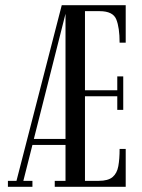

<svg xmlns="http://www.w3.org/2000/svg" viewBox="-20 -720 547 740"><path d="M10.5 0V-23H43.5L218 -700H464.5V-555.5H441Q441 -613.5 428.2 -645.2Q415.5 -677 364 -677H307.5V-372H432V-425.5H455V-296.5H432V-349H307.5V-23H360.5Q396.5 -23 413.8 -37.5Q431 -52 436 -79.5Q441 -107 441 -146H464.5V0H191V-23H232.5V-161.5H105L70 -23H105V0ZM110.5 -184.5H232.5V-667Z"/></svg>

Font: Imbue 50pt
Style: Regular
Weight: 400
Designer: Tyler Finck
Foundry: Etcetera Type Company
Version: Version 1.102; ttfautohint (v1.8.3)